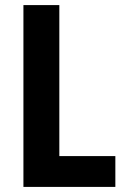

<svg xmlns="http://www.w3.org/2000/svg" viewBox="-20 -734 494 754"><path d="M72 0V-714H213V-121H433V0Z"/></svg>

Font: Noto Sans Thai Cond
Style: Bold
Weight: 700
Width: 3
Designer: Monotype Design Team
Foundry: Monotype Imaging Inc.
Version: Version 2.002; ttfautohint (v1.8.4.7-5d5b)